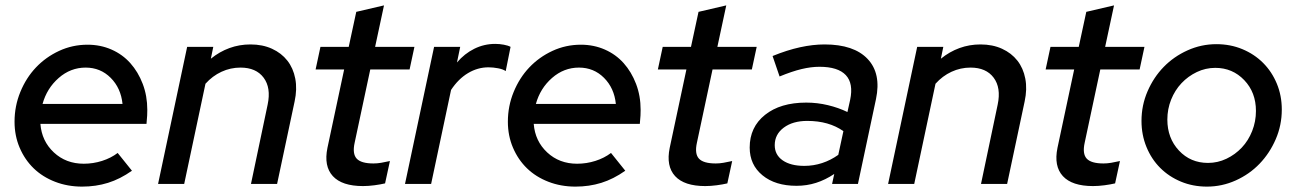

<svg xmlns="http://www.w3.org/2000/svg" viewBox="-20 -683 4815 713"><path d="M470 -49Q426 -18 381 -4Q336 10 285 10Q231 10 184.5 -8Q138 -26 105 -58Q72 -90 53 -134.5Q34 -179 34 -231Q34 -289 55.5 -341.5Q77 -394 113.5 -432.5Q150 -471 199.5 -494Q249 -517 305 -517Q353 -517 394 -499Q435 -481 464 -448.5Q493 -416 510 -371.5Q527 -327 527 -275Q527 -265 526.5 -254Q526 -243 524 -223H130Q135 -159 180 -117Q225 -75 291 -75Q326 -75 359 -85.5Q392 -96 417 -115ZM298 -432Q242 -432 198 -393.5Q154 -355 138 -297H435Q429 -356 391 -394Q353 -432 298 -432Z M567 0 675 -509H772L763 -465Q795 -491 832 -504.5Q869 -518 910 -518Q955 -518 990 -502Q1025 -486 1047 -458Q1069 -430 1076.5 -391Q1084 -352 1074 -306L1009 0H912L974 -295Q987 -357 959 -394.5Q931 -432 873 -432Q836 -432 802.5 -416.5Q769 -401 743 -372L664 0Z M1196 -134 1258 -425H1152L1170 -509H1275L1303 -639L1406 -663L1373 -509H1519L1501 -425H1355L1297 -153Q1288 -112 1304.5 -94Q1321 -76 1367 -76Q1381 -76 1395.5 -78.5Q1410 -81 1428 -85L1410 -2Q1393 2 1370.5 5Q1348 8 1328 8Q1250 8 1216 -29Q1182 -66 1196 -134Z M1484 0 1592 -509H1689L1677 -451Q1705 -484 1741.5 -502Q1778 -520 1819 -520Q1835 -520 1851 -517Q1867 -514 1876 -509L1858 -419Q1848 -426 1829.5 -429.5Q1811 -433 1794 -433Q1754 -433 1718 -411.5Q1682 -390 1655 -349L1581 0Z M2302 -49Q2258 -18 2213 -4Q2168 10 2117 10Q2063 10 2016.5 -8Q1970 -26 1937 -58Q1904 -90 1885 -134.5Q1866 -179 1866 -231Q1866 -289 1887.5 -341.5Q1909 -394 1945.5 -432.5Q1982 -471 2031.5 -494Q2081 -517 2137 -517Q2185 -517 2226 -499Q2267 -481 2296 -448.5Q2325 -416 2342 -371.5Q2359 -327 2359 -275Q2359 -265 2358.5 -254Q2358 -243 2356 -223H1962Q1967 -159 2012 -117Q2057 -75 2123 -75Q2158 -75 2191 -85.5Q2224 -96 2249 -115ZM2130 -432Q2074 -432 2030 -393.5Q1986 -355 1970 -297H2267Q2261 -356 2223 -394Q2185 -432 2130 -432Z M2467 -134 2529 -425H2423L2441 -509H2546L2574 -639L2677 -663L2644 -509H2790L2772 -425H2626L2568 -153Q2559 -112 2575.5 -94Q2592 -76 2638 -76Q2652 -76 2666.5 -78.5Q2681 -81 2699 -85L2681 -2Q2664 2 2641.5 5Q2619 8 2599 8Q2521 8 2487 -29Q2453 -66 2467 -134Z M2938 7Q2859 7 2811.5 -32Q2764 -71 2764 -135Q2764 -211 2821 -256.5Q2878 -302 2974 -302Q3015 -302 3054.5 -292.5Q3094 -283 3127 -267L3137 -312Q3150 -373 3121 -404Q3092 -435 3023 -435Q2992 -435 2956.5 -426.5Q2921 -418 2875 -399L2849 -475Q2903 -497 2951 -507.5Q2999 -518 3042 -518Q3151 -518 3202 -464Q3253 -410 3233 -315L3166 0H3070L3078 -37Q3045 -15 3010.5 -4Q2976 7 2938 7ZM2857 -144Q2857 -108 2886.5 -87.5Q2916 -67 2967 -67Q3001 -67 3033 -77.5Q3065 -88 3093 -108L3112 -196Q3085 -215 3051.5 -224.5Q3018 -234 2978 -234Q2924 -234 2890.5 -209Q2857 -184 2857 -144Z M3278 0 3386 -509H3483L3474 -465Q3506 -491 3543 -504.5Q3580 -518 3621 -518Q3666 -518 3701 -502Q3736 -486 3758 -458Q3780 -430 3787.5 -391Q3795 -352 3785 -306L3720 0H3623L3685 -295Q3698 -357 3670 -394.5Q3642 -432 3584 -432Q3547 -432 3513.5 -416.5Q3480 -401 3454 -372L3375 0Z M3907 -134 3969 -425H3863L3881 -509H3986L4014 -639L4117 -663L4084 -509H4230L4212 -425H4066L4008 -153Q3999 -112 4015.5 -94Q4032 -76 4078 -76Q4092 -76 4106.5 -78.5Q4121 -81 4139 -85L4121 -2Q4104 2 4081.5 5Q4059 8 4039 8Q3961 8 3927 -29Q3893 -66 3907 -134Z M4219 -234Q4219 -292 4241.5 -344Q4264 -396 4301.5 -434.5Q4339 -473 4390 -496Q4441 -519 4497 -519Q4549 -519 4593.5 -500.5Q4638 -482 4670.5 -449.5Q4703 -417 4721.5 -372.5Q4740 -328 4740 -276Q4740 -218 4717.5 -166Q4695 -114 4657.5 -75Q4620 -36 4569 -13Q4518 10 4462 10Q4410 10 4365.5 -8.5Q4321 -27 4288.5 -59.5Q4256 -92 4237.5 -137Q4219 -182 4219 -234ZM4466 -78Q4502 -78 4534.5 -93.5Q4567 -109 4591.5 -135Q4616 -161 4630 -196.5Q4644 -232 4644 -271Q4644 -340 4600.5 -385.5Q4557 -431 4493 -431Q4457 -431 4424.5 -415.5Q4392 -400 4367.5 -374Q4343 -348 4329 -313Q4315 -278 4315 -239Q4315 -170 4358 -124Q4401 -78 4466 -78Z"/></svg>

Font: Red Hat Display Medium
Style: Italic
Weight: 500
Italic angle: -12°
Designer: Pentagram / MCKL
Foundry: Pentagram / MCKL
Version: Version 1.003; Red Hat Display Medium Italic